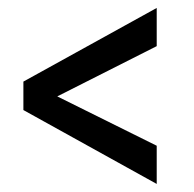

<svg xmlns="http://www.w3.org/2000/svg" viewBox="-20 -556 486 481"><path d="M123.5 -314.5 372.6 -440.4V-536.1L38.6 -351.6V-280.3L372.6 -95.2V-190.9Z"/></svg>

Font: Roboto Condensed
Style: Regular
Weight: 400
Designer: Google
Version: Version 2.134; 2016